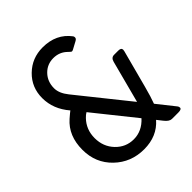

<svg xmlns="http://www.w3.org/2000/svg" viewBox="-208 -867 1003 1003"><g transform="rotate(-45 293.0 -366.0)"><path d="M378.9 -115.2 198.2 -340.8Q186.5 -334 174.3 -321.3Q132.3 -277.8 132.3 -214.8Q132.3 -151.4 173.3 -108.4Q214.4 -65.4 272.9 -65.4Q333.5 -65.4 378.9 -115.2ZM274.4 9.8Q177.7 9.8 110.8 -54.7Q43.9 -119.1 43.9 -216.3Q43.9 -319.8 110.8 -378.4Q136.7 -400.9 145 -406.7Q86.4 -474.6 86.4 -556.2Q86.4 -635.3 141.4 -688.7Q196.3 -742.2 275.4 -742.2Q375 -742.2 429.2 -669.9Q432.1 -666 432.1 -659.2Q432.1 -649.9 419.9 -643.6L378.9 -621.6Q373.5 -618.7 369.1 -618.7Q365.2 -618.7 353 -630.9Q321.3 -663.1 275.4 -663.1Q229.5 -663.1 198.2 -630.9Q166.5 -598.1 166.5 -548.8Q166.5 -511.7 198.7 -471.7L422.9 -191.9L484.4 -425.8Q490.7 -450.7 511.7 -450.7H543Q564.5 -450.7 564.5 -435.5Q564.5 -431.2 563 -425.8L507.8 -217.8Q492.2 -158.7 478.5 -122.6L556.2 -24.9Q560.5 -19.5 560.5 -11.7Q560.5 0 536.1 0H488.8Q470.2 0 450.7 -24.9L426.8 -55.2Q370.1 9.8 274.4 9.8Z"/></g></svg>

Font: Simply Mono
Style: Book
Weight: 400
Designer: Wojciech Kalinowski "wmk69" (wmk69@o2.pl)
Foundry: Wojciech Kalinowski "wmk69" (wmk69@o2.pl)
Version: Version 1.0.0